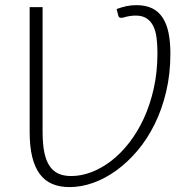

<svg xmlns="http://www.w3.org/2000/svg" viewBox="-20 -736 758 764"><path d="M444 -700Q464.5 -707.5 483 -711.5Q501.5 -715.5 522.5 -715.5Q560 -715.5 585.8 -702.8Q611.5 -690 627.5 -665.2Q643.5 -640.5 650.8 -604.5Q658 -568.5 658 -522.5Q658 -442 641.2 -371.2Q624.5 -300.5 595.2 -241.5Q566 -182.5 526.8 -136.2Q487.5 -90 443 -57.8Q398.5 -25.5 350.8 -8.5Q303 8.5 256.5 8.5Q218 8.5 188.2 -4Q158.5 -16.5 138.5 -43.2Q118.5 -70 108.2 -111.5Q98 -153 98 -211.5V-707.5H149.5V-211.5Q149.5 -162.5 156.5 -129Q163.5 -95.5 177.8 -74.8Q192 -54 213.2 -44.8Q234.5 -35.5 263.5 -35.5Q303 -35.5 343.8 -51Q384.5 -66.5 422.8 -96Q461 -125.5 494.2 -168.2Q527.5 -211 552.5 -265.2Q577.5 -319.5 592 -384.8Q606.5 -450 606.5 -525Q606.5 -558 603 -585.5Q599.5 -613 589.8 -632.5Q580 -652 563.2 -663Q546.5 -674 520 -674Q508.5 -674 495.5 -672Q482.5 -670 470.5 -666Q463.5 -664.5 458 -665.5Q452.5 -666.5 450.5 -675L444 -700Z"/></svg>

Font: Lato 2
Style: Regular
Weight: 300
Designer: Lukasz Dziedzic with Adam Twardoch and Botio Nikoltchev
Foundry: tyPoland Lukasz Dziedzic
Version: Version 2.015; 2015-08-06; http://www.latofonts.com/